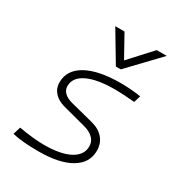

<svg xmlns="http://www.w3.org/2000/svg" viewBox="-185 -897 955 1028"><g transform="rotate(30 293.0 -383.0)"><path d="M205.6 9.8Q100.1 9.8 43 -4.9L57.1 -51.3Q149.4 -35.2 213.4 -35.2Q315.9 -35.2 372.1 -65.2Q428.2 -95.2 428.2 -149.4Q428.2 -178.2 407.7 -199Q387.2 -219.7 350.1 -229.5L206.1 -267.6Q164.6 -278.8 141.4 -304.7Q118.2 -330.6 118.2 -366.7Q118.2 -443.4 193.6 -485.4Q269 -527.3 406.7 -527.3Q434.1 -527.3 466.3 -524.9Q498.5 -522.5 529.8 -517.6L517.1 -475.6Q439 -482.4 396 -482.4Q285.6 -482.4 225.3 -453.4Q165 -424.3 165 -371.1Q165 -347.2 182.4 -330.3Q199.7 -313.5 231 -305.2L372.1 -269Q421.4 -256.8 448.2 -225.6Q475.1 -194.3 475.1 -149.4Q475.1 -73.7 404.5 -32Q334 9.8 205.6 9.8ZM337.4 -590.8 226.6 -776.4H283.7L358.9 -641.1L482.9 -776.4H544.9L367.7 -590.8Z"/></g></svg>

Font: CaskaydiaCove NF ExtraLight
Style: Italic
Weight: 200
Italic angle: -10°
Designer: Aaron Bell
Foundry: Saja Typeworks
Version: Version 2111.001; VTT 6.35;Nerd Fonts 3.2.1